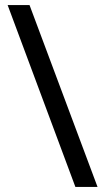

<svg xmlns="http://www.w3.org/2000/svg" viewBox="-20 -734 412 754"><path d="M96 -714 363 0H276L10 -714Z"/></svg>

Font: Noto Sans Indic Siyaq Numbers
Style: Regular
Weight: 400
Designer: Monotype Design Team
Foundry: Monotype Imaging Inc.
Version: Version 2.002; ttfautohint (v1.8.4.7-5d5b)